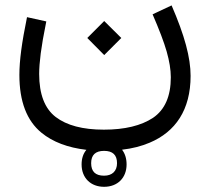

<svg xmlns="http://www.w3.org/2000/svg" viewBox="-20 -348 791 725"><path d="M556.2 -293.9C581.1 -236.3 599.1 -189.5 609.4 -153.3C619.6 -117.2 625 -85 625 -56.2C625 15.6 602.5 66.4 558.1 96.7C513.2 126.5 451.2 141.6 372.1 141.6C292.5 141.6 231.9 125.5 190.4 93.8C148.9 62 127.9 7.8 127.9 -68.8C127.9 -90.3 129.9 -116.2 133.8 -146.5C137.7 -176.3 144.5 -216.8 154.8 -267.1L82 -283.2C62 -185.5 53.2 -119.1 53.2 -64.9C53.2 35.2 81.1 107.9 136.7 153.3C179.2 188 235.8 209.5 306.2 217.8C293.9 232.4 288.1 251 288.1 272.9C288.1 324.2 322.8 357.4 373 357.4C424.3 357.4 458 323.2 458 272.9C458 250.5 452.1 231.9 440.9 217.3C479 212.9 513.7 204.1 544.9 190.9C642.6 149.9 699.7 66.9 699.7 -61.5C699.7 -130.4 677.2 -213.9 627.9 -327.6ZM373.5 -140.1 438 -204.6 373.5 -268.6 309.6 -204.6ZM373 221.7C405.8 221.7 421.9 237.3 421.9 268.1C421.9 297.9 403.8 315.4 373 315.4C340.3 315.4 324.2 299.8 324.2 268.1C324.2 237.3 340.3 221.7 373 221.7Z"/></svg>

Font: Estedad Regular
Style: Regular
Weight: 400
Designer: Amin Abedi
Version: Version 7.3